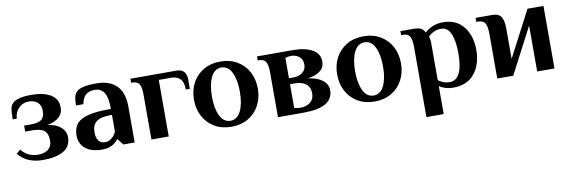

<svg xmlns="http://www.w3.org/2000/svg" viewBox="-50 -856 4219 1421"><g transform="rotate(-10 2059.5 -145.0)"><path d="M30 -70 60 -95Q108 -35 185 -35Q233 -35 261.5 -57Q290 -79 290 -125Q290 -174 263.5 -197Q237 -220 170 -220H120V-265H170Q229 -265 252 -284.5Q275 -304 275 -350Q275 -392 249 -413.5Q223 -435 185 -435Q140 -435 109 -404.5Q78 -374 75 -325H45Q45 -377 49 -402.5Q53 -428 70 -445Q88 -463 125 -471.5Q162 -480 210 -480Q303 -480 356.5 -447.5Q410 -415 410 -350Q410 -306 377.5 -277Q345 -248 290 -240Q352 -232 388.5 -201Q425 -170 425 -125Q425 -56 370 -23Q315 10 215 10Q92 10 30 -70Z M489 -125Q489 -175 512.5 -208Q536 -241 595 -258Q654 -275 759 -275H774Q774 -362 750 -398.5Q726 -435 679 -435Q640 -435 615 -416Q590 -397 579 -345H524Q524 -379 528.5 -403Q533 -427 549 -445Q580 -480 699 -480Q799 -480 851.5 -427.5Q904 -375 904 -270V0H819L784 -45H779Q770 -31 751 -17Q717 10 659 10Q578 10 533.5 -26.5Q489 -63 489 -125ZM754 -72Q767 -86 774 -105V-230H759Q688 -230 656 -204.5Q624 -179 624 -125Q624 -84 641 -62Q658 -40 689 -40Q710 -40 725 -48.5Q740 -57 754 -72Z M1030 -340Q1030 -391 1016 -415.5Q1002 -440 960 -440H955V-470H1300Q1375 -470 1375 -390V-320H1345Q1345 -375 1321 -400Q1297 -425 1250 -425H1160V0H1030Z M1391 -235Q1391 -304 1420 -359.5Q1449 -415 1503.5 -447.5Q1558 -480 1631 -480Q1704 -480 1758.5 -447.5Q1813 -415 1842 -359.5Q1871 -304 1871 -235Q1871 -166 1842 -110.5Q1813 -55 1758.5 -22.5Q1704 10 1631 10Q1558 10 1503.5 -22.5Q1449 -55 1420 -110.5Q1391 -166 1391 -235ZM1736 -235Q1736 -325 1709 -380Q1682 -435 1631 -435Q1580 -435 1553 -380Q1526 -325 1526 -235Q1526 -145 1553 -90Q1580 -35 1631 -35Q1682 -35 1709 -90Q1736 -145 1736 -235Z M1981 -340Q1981 -391 1967 -415.5Q1953 -440 1911 -440H1906V-470H2174Q2267 -470 2321.5 -439Q2376 -408 2376 -350Q2376 -306 2343 -279.5Q2310 -253 2249 -245Q2316 -236 2356 -206.5Q2396 -177 2396 -130Q2396 0 2174 0H1981ZM2146 -270Q2186 -270 2213.5 -291.5Q2241 -313 2241 -350Q2241 -389 2215.5 -409.5Q2190 -430 2156 -430Q2132 -430 2111 -423V-270ZM2261 -130Q2261 -177 2230.5 -201Q2200 -225 2146 -225H2111V-47Q2132 -40 2156 -40Q2203 -40 2232 -63.5Q2261 -87 2261 -130Z M2467 -235Q2467 -304 2496 -359.5Q2525 -415 2579.5 -447.5Q2634 -480 2707 -480Q2780 -480 2834.5 -447.5Q2889 -415 2918 -359.5Q2947 -304 2947 -235Q2947 -166 2918 -110.5Q2889 -55 2834.5 -22.5Q2780 10 2707 10Q2634 10 2579.5 -22.5Q2525 -55 2496 -110.5Q2467 -166 2467 -235ZM2812 -235Q2812 -325 2785 -380Q2758 -435 2707 -435Q2656 -435 2629 -380Q2602 -325 2602 -235Q2602 -145 2629 -90Q2656 -35 2707 -35Q2758 -35 2785 -90Q2812 -145 2812 -235Z M3063 -340Q3063 -391 3049.5 -415.5Q3036 -440 2994 -440H2984V-470H3083Q3118 -470 3137 -460.5Q3156 -451 3167 -428Q3226 -480 3303 -480Q3404 -480 3458.5 -411.5Q3513 -343 3513 -235Q3513 -127 3457.5 -58.5Q3402 10 3298 10Q3257 10 3221 -5Q3205 -11 3193 -20V190H3063ZM3378 -235Q3378 -327 3355 -381Q3332 -435 3283 -435Q3227 -435 3186 -394L3189 -380Q3193 -368 3193 -346V-65Q3204 -56 3217 -50Q3245 -35 3278 -35Q3378 -35 3378 -235Z M3629 -340Q3629 -391 3615 -415.5Q3601 -440 3559 -440H3549V-470H3669Q3705 -470 3724 -458Q3743 -446 3751 -418.5Q3759 -391 3759 -340V-125L3939 -470H4059V0H3929V-345L3749 0H3629Z"/></g></svg>

Font: Philosopher
Style: Bold
Weight: 700
Designer: Jovanny Lemonad
Foundry: Jovanny Lemonad
Version: Version 2.000